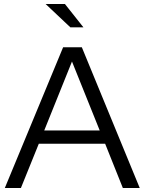

<svg xmlns="http://www.w3.org/2000/svg" viewBox="-20 -935 719 955"><path d="M4 0 294 -700H387L675 0H591L503 -220H173L84 0ZM200 -286H476L338 -629ZM330 -799 207 -915H303L395 -799Z"/></svg>

Font: Red Hat Display
Style: Regular
Weight: 300
Designer: Pentagram, MCKL
Foundry: Pentagram, MCKL
Version: Version 1.023